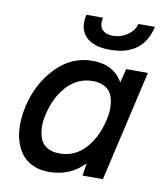

<svg xmlns="http://www.w3.org/2000/svg" viewBox="-80 -757 721 833"><g transform="rotate(10 281.0 -340.0)"><path d="M359.9 -558.1Q285.6 -558.1 252.4 -593.5Q219.2 -628.9 233.4 -689.9H306.2Q298.8 -654.8 314.7 -637.5Q330.6 -620.1 362.3 -620.1Q397 -620.1 426 -640.1Q455.1 -660.2 462.4 -689.9H535.2Q505.9 -558.1 359.9 -558.1ZM444.3 -487.8H540L427.7 0H337.9L346.7 -55.2Q283.2 9.8 190.9 9.8Q151.9 9.8 121.1 -3.9Q90.3 -17.6 71.3 -42Q52.2 -66.4 42.2 -99.4Q32.2 -132.3 32.5 -171.4Q32.7 -210.4 42.5 -253.4Q66.4 -357.4 134.8 -427.7Q203.1 -498 294.4 -498Q342.3 -498 376.7 -479.2Q411.1 -460.4 428.7 -426.3ZM398.4 -253.4Q406.7 -285.6 405.5 -314.5Q404.3 -343.3 395.5 -364.7Q386.7 -386.2 365.2 -398.9Q343.8 -411.6 311.5 -411.6Q244.6 -411.6 198.2 -361.3Q151.9 -311 134.8 -234.9Q126.5 -202.1 127.9 -173.6Q129.4 -145 138.4 -123.5Q147.5 -102.1 168.9 -89.6Q190.4 -77.1 222.2 -77.1Q289.6 -77.1 335 -126.5Q380.4 -175.8 398.4 -253.4Z"/></g></svg>

Font: HK Grotesk Medium Italic
Style: Regular
Weight: 500
Italic angle: -13°
Designer: Alfredo Marco Pradil and Stefan Peev
Foundry: Hanken Design Co.
Version: Version 1.000;PS 001.000;hotconv 1.0.88;makeotf.lib2.5.64775